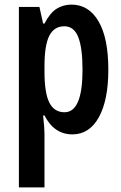

<svg xmlns="http://www.w3.org/2000/svg" viewBox="-20 -573 526 833"><path d="M290 -553Q365 -553 407.5 -480.5Q450 -408 450 -271Q450 -139 409 -64.5Q368 10 294 10Q215 10 173 -72H167Q173 -17 173 6V240H62V-543H151L167 -471H173Q197 -517 225.5 -535Q254 -553 290 -553ZM259 -459Q215 -459 194 -418Q173 -377 173 -286V-262Q173 -170 194 -128Q215 -86 260 -86Q338 -86 338 -270Q338 -365 319.5 -412Q301 -459 259 -459Z"/></svg>

Font: Noto Sans Tamil ExtraCondensed SemiBold
Style: Regular
Weight: 600
Width: 2
Designer: Jelle Bosma - Monotype Design Team
Foundry: Monotype Imaging Inc.
Version: Version 2.004; ttfautohint (v1.8.4.7-5d5b)